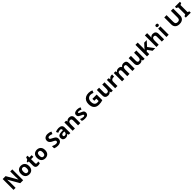

<svg xmlns="http://www.w3.org/2000/svg" viewBox="1424 -4839 8927 8927"><g transform="rotate(-45 5887.5 -375.0)"><path d="M723 0H531L220 -540H216Q218 -489 220.5 -438Q223 -387 225 -336V0H90V-714H281L591 -179H594Q593 -229 591 -278Q589 -327 587 -376V-714H723Z M1387 -274Q1387 -138 1315.5 -64Q1244 10 1121 10Q1045 10 985.5 -23Q926 -56 892 -119.5Q858 -183 858 -274Q858 -410 929 -483Q1000 -556 1124 -556Q1201 -556 1260 -523Q1319 -490 1353 -427.5Q1387 -365 1387 -274ZM1010 -274Q1010 -193 1036.5 -151.5Q1063 -110 1123 -110Q1182 -110 1208.5 -151.5Q1235 -193 1235 -274Q1235 -355 1208.5 -395.5Q1182 -436 1122 -436Q1063 -436 1036.5 -395.5Q1010 -355 1010 -274Z M1740 -109Q1765 -109 1788 -114Q1811 -119 1834 -126V-15Q1810 -5 1774.5 2.5Q1739 10 1697 10Q1648 10 1609.5 -6Q1571 -22 1548.5 -61.5Q1526 -101 1526 -171V-434H1455V-497L1537 -547L1580 -662H1675V-546H1828V-434H1675V-171Q1675 -140 1693 -124.5Q1711 -109 1740 -109Z M2440 -274Q2440 -138 2368.5 -64Q2297 10 2174 10Q2098 10 2038.5 -23Q1979 -56 1945 -119.5Q1911 -183 1911 -274Q1911 -410 1982 -483Q2053 -556 2177 -556Q2254 -556 2313 -523Q2372 -490 2406 -427.5Q2440 -365 2440 -274ZM2063 -274Q2063 -193 2089.5 -151.5Q2116 -110 2176 -110Q2235 -110 2261.5 -151.5Q2288 -193 2288 -274Q2288 -355 2261.5 -395.5Q2235 -436 2175 -436Q2116 -436 2089.5 -395.5Q2063 -355 2063 -274Z M3256 -198Q3256 -103 3187.5 -46.5Q3119 10 2993 10Q2880 10 2791 -33V-174Q2842 -152 2896.5 -133.5Q2951 -115 3005 -115Q3061 -115 3084.5 -136.5Q3108 -158 3108 -191Q3108 -218 3089.5 -237Q3071 -256 3040 -272.5Q3009 -289 2969 -308Q2944 -320 2915 -336.5Q2886 -353 2859.5 -377.5Q2833 -402 2816 -437Q2799 -472 2799 -521Q2799 -617 2864 -670.5Q2929 -724 3041 -724Q3097 -724 3147.5 -711Q3198 -698 3253 -674L3204 -556Q3155 -576 3116 -587Q3077 -598 3036 -598Q2993 -598 2970 -578Q2947 -558 2947 -526Q2947 -488 2981 -466Q3015 -444 3082 -412Q3137 -386 3175.5 -358Q3214 -330 3235 -292Q3256 -254 3256 -198Z M3598 -557Q3708 -557 3766.5 -509.5Q3825 -462 3825 -364V0H3721L3692 -74H3688Q3653 -30 3614 -10Q3575 10 3507 10Q3434 10 3386 -32.5Q3338 -75 3338 -163Q3338 -250 3399 -291.5Q3460 -333 3582 -337L3677 -340V-364Q3677 -407 3654.5 -427Q3632 -447 3592 -447Q3552 -447 3514 -435.5Q3476 -424 3438 -407L3389 -508Q3433 -531 3486.5 -544Q3540 -557 3598 -557ZM3619 -251Q3547 -249 3519 -225Q3491 -201 3491 -162Q3491 -128 3511 -113.5Q3531 -99 3563 -99Q3611 -99 3644 -127.5Q3677 -156 3677 -208V-253Z M4288 -556Q4376 -556 4429 -508.5Q4482 -461 4482 -356V0H4333V-319Q4333 -378 4312 -407.5Q4291 -437 4245 -437Q4177 -437 4152 -390.5Q4127 -344 4127 -257V0H3978V-546H4092L4112 -476H4120Q4146 -518 4191.5 -537Q4237 -556 4288 -556Z M5016 -162Q5016 -79 4957.5 -34.5Q4899 10 4783 10Q4726 10 4685 2.5Q4644 -5 4603 -22V-145Q4647 -125 4698 -112Q4749 -99 4788 -99Q4832 -99 4850.5 -112Q4869 -125 4869 -146Q4869 -160 4861.5 -171Q4854 -182 4829 -196Q4804 -210 4751 -232Q4700 -254 4667 -275.5Q4634 -297 4618 -327.5Q4602 -358 4602 -404Q4602 -480 4661 -518Q4720 -556 4818 -556Q4869 -556 4915 -546Q4961 -536 5010 -513L4965 -406Q4925 -423 4889 -434.5Q4853 -446 4816 -446Q4750 -446 4750 -410Q4750 -397 4758.5 -386.5Q4767 -376 4791.5 -364Q4816 -352 4864 -332Q4911 -313 4945 -292.5Q4979 -272 4997.5 -241.5Q5016 -211 5016 -162Z M5675 -401H5958V-31Q5902 -12 5841.5 -1Q5781 10 5704 10Q5544 10 5458 -84Q5372 -178 5372 -358Q5372 -470 5415.5 -552Q5459 -634 5542 -679Q5625 -724 5745 -724Q5802 -724 5857 -712Q5912 -700 5957 -680L5907 -559Q5874 -576 5832 -587Q5790 -598 5744 -598Q5678 -598 5629.5 -568Q5581 -538 5554.5 -483.5Q5528 -429 5528 -355Q5528 -285 5547 -231Q5566 -177 5607 -146.5Q5648 -116 5714 -116Q5746 -116 5768.5 -119Q5791 -122 5810 -126V-275H5675Z M6617 -546V0H6503L6483 -70H6475Q6449 -28 6403.5 -9Q6358 10 6307 10Q6219 10 6166 -37.5Q6113 -85 6113 -190V-546H6262V-227Q6262 -169 6283 -139Q6304 -109 6350 -109Q6418 -109 6443 -155.5Q6468 -202 6468 -289V-546Z M7078 -556Q7089 -556 7104 -555Q7119 -554 7128 -552L7117 -412Q7110 -414 7096.5 -415.5Q7083 -417 7073 -417Q7035 -417 7000 -403.5Q6965 -390 6943.5 -360Q6922 -330 6922 -278V0H6773V-546H6886L6908 -454H6915Q6939 -496 6981 -526Q7023 -556 7078 -556Z M7868 -556Q7961 -556 8008.5 -508.5Q8056 -461 8056 -356V0H7907V-319Q7907 -437 7825 -437Q7766 -437 7741 -395Q7716 -353 7716 -274V0H7567V-319Q7567 -437 7485 -437Q7423 -437 7399.5 -390.5Q7376 -344 7376 -257V0H7227V-546H7341L7361 -476H7369Q7394 -518 7437.5 -537Q7481 -556 7528 -556Q7588 -556 7630 -536.5Q7672 -517 7694 -476H7707Q7732 -518 7776.5 -537Q7821 -556 7868 -556Z M8710 -546V0H8596L8576 -70H8568Q8542 -28 8496.5 -9Q8451 10 8400 10Q8312 10 8259 -37.5Q8206 -85 8206 -190V-546H8355V-227Q8355 -169 8376 -139Q8397 -109 8443 -109Q8511 -109 8536 -155.5Q8561 -202 8561 -289V-546Z M9015 -420Q9015 -389 9012.5 -358.5Q9010 -328 9007 -297H9009Q9024 -318 9040 -339.5Q9056 -361 9074 -380L9227 -546H9395L9178 -309L9408 0H9236L9079 -221L9015 -170V0H8866V-760H9015Z M9635 -605Q9635 -565 9632.5 -528Q9630 -491 9628 -476H9636Q9662 -518 9703 -537Q9744 -556 9794 -556Q9883 -556 9936.5 -508.5Q9990 -461 9990 -356V0H9841V-319Q9841 -437 9753 -437Q9686 -437 9660.5 -390.5Q9635 -344 9635 -257V0H9486V-760H9635Z M10218 -760Q10251 -760 10275 -744.5Q10299 -729 10299 -687Q10299 -646 10275 -630Q10251 -614 10218 -614Q10184 -614 10160.5 -630Q10137 -646 10137 -687Q10137 -729 10160.5 -744.5Q10184 -760 10218 -760ZM10292 -546V0H10143V-546Z M11301 -252Q11301 -178 11268.5 -118.5Q11236 -59 11170.5 -24.5Q11105 10 11005 10Q10863 10 10789 -62.5Q10715 -135 10715 -254V-714H10866V-277Q10866 -189 10902 -153Q10938 -117 11009 -117Q11083 -117 11116.5 -156Q11150 -195 11150 -278V-714H11301Z M11743 0H11418V-86L11505 -126V-588L11418 -628V-714H11743V-628L11656 -588V-126L11743 -86Z"/></g></svg>

Font: Noto Sans Gurmukhi UI
Style: Bold
Weight: 700
Designer: Jelle Bosma - Monotype Design Team
Foundry: Monotype Imaging Inc.
Version: Version 2.004; ttfautohint (v1.8.4.7-5d5b)